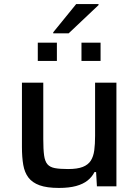

<svg xmlns="http://www.w3.org/2000/svg" viewBox="-20 -917 680 945"><path d="M270 8Q211 8 175 -5Q139 -18 120 -43Q101 -68 94.5 -105.5Q88 -143 88 -193V-510H193V-233Q193 -182 197 -152.5Q201 -123 213.5 -108.5Q226 -94 250.5 -89.5Q275 -85 315 -85Q361 -85 387.5 -95.5Q414 -106 427 -126.5Q440 -147 444 -177.5Q448 -208 448 -248V-510H553V0H457L453 -70H445Q433 -46 411 -28.5Q389 -11 354.5 -1.5Q320 8 270 8ZM166 -617V-707H260V-617ZM381 -617V-707H475V-617ZM242 -753V-758L355 -897H465V-892L318 -753Z"/></svg>

Font: Saira SemiExpanded Medium
Style: Regular
Weight: 500
Width: 6
Designer: Hector Gatti with collaboration of the Omnibus-Type team
Foundry: Omnibus-Type
Version: Version 1.101